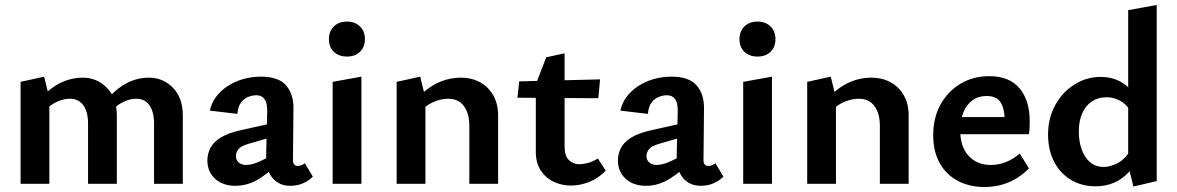

<svg xmlns="http://www.w3.org/2000/svg" viewBox="-20 -741 4746 774"><path d="M601 0V-243Q601 -290 582.5 -316.5Q564 -343 528 -343Q499 -343 467.5 -325Q436 -307 420 -275L383 -300Q410 -342 441 -370.5Q472 -399 507 -413.5Q542 -428 580 -428Q637 -428 677 -387.5Q717 -347 717 -275V0ZM335 0V-243Q335 -290 316 -316.5Q297 -343 262 -343Q242 -343 220 -335Q198 -327 179 -312Q160 -297 148 -275L112 -300Q139 -342 170.5 -370.5Q202 -399 238.5 -413.5Q275 -428 314 -428Q370 -428 410.5 -387.5Q451 -347 451 -275V0ZM63 0V-411L158 -432L179 -346V0Z M1150 8Q1105 8 1078.5 -23.5Q1052 -55 1053 -116L1057 -286Q1058 -312 1053 -327.5Q1048 -343 1038 -350Q1028 -357 1013 -357Q998 -357 981 -350.5Q964 -344 951.5 -327.5Q939 -311 937 -282L826 -295Q832 -325 850.5 -350Q869 -375 897 -393.5Q925 -412 959.5 -422Q994 -432 1032 -432Q1103 -432 1133.5 -396.5Q1164 -361 1163 -302L1161 -94Q1161 -83 1166.5 -77.5Q1172 -72 1180 -72Q1188 -72 1195.5 -75Q1203 -78 1209 -83L1241 -29Q1226 -13 1202.5 -2.5Q1179 8 1150 8ZM929 8Q878 8 847 -20.5Q816 -49 816 -94Q816 -120 827.5 -143.5Q839 -167 869 -186Q899 -205 954 -217L1117 -253L1122 -202L981 -161Q950 -152 940.5 -138.5Q931 -125 931 -112Q931 -96 942.5 -86Q954 -76 973 -76Q998 -76 1035 -94Q1072 -112 1118 -136L1120 -97Q1076 -54 1029 -23Q982 8 929 8Z M1321 0V-411L1437 -432V0ZM1379 -513Q1346 -513 1326 -532Q1306 -551 1306 -583Q1306 -615 1326 -634.5Q1346 -654 1379 -654Q1411 -654 1431 -634.5Q1451 -615 1451 -583Q1451 -551 1431 -532Q1411 -513 1379 -513Z M1872 0V-233Q1872 -284 1850 -313.5Q1828 -343 1787 -343Q1765 -343 1741 -335Q1717 -327 1697 -312Q1677 -297 1664 -275L1628 -300Q1656 -342 1689 -370.5Q1722 -399 1759.5 -413.5Q1797 -428 1838 -428Q1880 -428 1914 -410Q1948 -392 1968 -357.5Q1988 -323 1988 -275V0ZM1579 0V-411L1674 -432L1695 -346V0Z M2282 7Q2244 7 2211.5 -8.5Q2179 -24 2159.5 -54.5Q2140 -85 2140 -129V-401L2182 -510L2256 -526V-151Q2256 -113 2273 -96Q2290 -79 2315 -79Q2332 -79 2351.5 -84.5Q2371 -90 2390 -102L2422 -53Q2392 -22 2355 -7.5Q2318 7 2282 7ZM2392 -345 2066 -347 2073 -413 2399 -421Z M2805 8Q2760 8 2733.5 -23.5Q2707 -55 2708 -116L2712 -286Q2713 -312 2708 -327.5Q2703 -343 2693 -350Q2683 -357 2668 -357Q2653 -357 2636 -350.5Q2619 -344 2606.5 -327.5Q2594 -311 2592 -282L2481 -295Q2487 -325 2505.5 -350Q2524 -375 2552 -393.5Q2580 -412 2614.5 -422Q2649 -432 2687 -432Q2758 -432 2788.5 -396.5Q2819 -361 2818 -302L2816 -94Q2816 -83 2821.5 -77.5Q2827 -72 2835 -72Q2843 -72 2850.5 -75Q2858 -78 2864 -83L2896 -29Q2881 -13 2857.5 -2.5Q2834 8 2805 8ZM2584 8Q2533 8 2502 -20.5Q2471 -49 2471 -94Q2471 -120 2482.5 -143.5Q2494 -167 2524 -186Q2554 -205 2609 -217L2772 -253L2777 -202L2636 -161Q2605 -152 2595.5 -138.5Q2586 -125 2586 -112Q2586 -96 2597.5 -86Q2609 -76 2628 -76Q2653 -76 2690 -94Q2727 -112 2773 -136L2775 -97Q2731 -54 2684 -23Q2637 8 2584 8Z M2976 0V-411L3092 -432V0ZM3034 -513Q3001 -513 2981 -532Q2961 -551 2961 -583Q2961 -615 2981 -634.5Q3001 -654 3034 -654Q3066 -654 3086 -634.5Q3106 -615 3106 -583Q3106 -551 3086 -532Q3066 -513 3034 -513Z M3527 0V-233Q3527 -284 3505 -313.5Q3483 -343 3442 -343Q3420 -343 3396 -335Q3372 -327 3352 -312Q3332 -297 3319 -275L3283 -300Q3311 -342 3344 -370.5Q3377 -399 3414.5 -413.5Q3452 -428 3493 -428Q3535 -428 3569 -410Q3603 -392 3623 -357.5Q3643 -323 3643 -275V0ZM3234 0V-411L3329 -432L3350 -346V0Z M3949 13Q3889 13 3842 -11.5Q3795 -36 3768.5 -83Q3742 -130 3742 -196Q3742 -267 3772 -320.5Q3802 -374 3853 -404Q3904 -434 3968 -434Q4049 -434 4090 -385Q4131 -336 4131 -253Q4131 -242 4130.5 -227.5Q4130 -213 4128 -200H4030V-255Q4030 -302 4014 -328Q3998 -354 3957 -354Q3924 -354 3900 -336.5Q3876 -319 3863.5 -287.5Q3851 -256 3851 -214Q3851 -149 3885 -112.5Q3919 -76 3974 -76Q4005 -76 4034.5 -87.5Q4064 -99 4091 -122L4128 -62Q4099 -33 4068 -16.5Q4037 0 4007 6.5Q3977 13 3949 13ZM3798 -200 3811 -269H4115V-200Z M4397 10Q4339 10 4295.5 -17Q4252 -44 4228.5 -91Q4205 -138 4205 -198Q4205 -265 4234 -317.5Q4263 -370 4311.5 -400.5Q4360 -431 4417 -431Q4453 -431 4483 -418.5Q4513 -406 4535 -382Q4557 -358 4568 -324L4540 -289Q4523 -319 4497 -334Q4471 -349 4441 -349Q4407 -349 4381.5 -332Q4356 -315 4342.5 -284Q4329 -253 4329 -211Q4329 -171 4340.5 -138.5Q4352 -106 4374.5 -87Q4397 -68 4429 -68Q4455 -68 4485.5 -83.5Q4516 -99 4538 -138L4578 -117Q4556 -74 4529.5 -46Q4503 -18 4470 -4Q4437 10 4397 10ZM4549 11 4528 -75V-700L4643 -721V-11Z"/></svg>

Font: Ysabeau
Style: Bold
Weight: 700
Designer: Christian Thalmann (Catharsis Fonts)
Version: Version 2.000;gftools[0.9.27.dev2+g8671c4b]